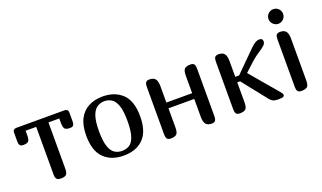

<svg xmlns="http://www.w3.org/2000/svg" viewBox="-70 -1112 2574 1533"><g transform="rotate(-20 1216.5 -345.5)"><path d="M299 -455V-65Q299 -22 284.5 -11Q270 0 242 0Q213 0 204 -12.5Q195 -25 195 -47V-455H105V-418Q105 -378 93 -366Q81 -354 50 -354Q28 -354 20.5 -365Q13 -376 13 -396V-471Q13 -488 22 -495Q31 -502 45 -502H451Q465 -502 474 -495Q483 -488 483 -471V-396Q483 -376 475.5 -365Q468 -354 446 -354Q415 -354 403 -366Q391 -378 391 -418V-455Z M775 0Q669 0 607.5 -61.5Q546 -123 546 -251Q546 -339 575 -394Q604 -449 655.5 -475.5Q707 -502 775 -502Q878 -502 941 -442Q1004 -382 1004 -251Q1004 -123 943 -61.5Q882 0 775 0ZM775 -40Q811 -40 838 -57Q865 -74 880.5 -120Q896 -166 896 -251Q896 -336 880 -381.5Q864 -427 836.5 -444.5Q809 -462 775 -462Q742 -462 714.5 -444.5Q687 -427 670.5 -381.5Q654 -336 654 -251Q654 -167 669.5 -121Q685 -75 712.5 -57.5Q740 -40 775 -40Z M1561 -47Q1561 -25 1553 -12.5Q1545 0 1521 0Q1488 0 1472.5 -18.5Q1457 -37 1457 -82V-233H1238V-71Q1238 -26 1222.5 -13Q1207 0 1174 0Q1150 0 1142 -12.5Q1134 -25 1134 -47V-455Q1134 -478 1142 -490Q1150 -502 1174 -502Q1207 -502 1222.5 -483.5Q1238 -465 1238 -420V-282H1457V-430Q1457 -475 1472.5 -488.5Q1488 -502 1521 -502Q1545 -502 1553 -490Q1561 -478 1561 -455Z M1825 -287H1858L2033 -461Q2056 -483 2072.5 -492.5Q2089 -502 2107 -502Q2122 -502 2128.5 -495Q2135 -488 2135 -477Q2135 -457 2117.5 -441.5Q2100 -426 2071 -407.5Q2042 -389 2008 -360Q1985 -340 1965.5 -321.5Q1946 -303 1924 -283L2121 -51Q2129 -41 2134 -33.5Q2139 -26 2139 -19Q2139 -12 2131.5 -6Q2124 0 2091 0Q2055 0 2040.5 -8.5Q2026 -17 2015 -31L1849 -240H1825V-71Q1825 -26 1809.5 -13Q1794 0 1761 0Q1737 0 1729 -12.5Q1721 -25 1721 -47V-455Q1721 -478 1729 -490Q1737 -502 1761 -502Q1794 -502 1809.5 -483.5Q1825 -465 1825 -420Z M2232 -629Q2232 -655 2250.5 -673Q2269 -691 2294 -691Q2320 -691 2338 -673Q2356 -655 2356 -629Q2356 -604 2338 -585.5Q2320 -567 2294 -567Q2269 -567 2250.5 -585.5Q2232 -604 2232 -629ZM2348 -68Q2348 -23 2332.5 -11.5Q2317 0 2284 0Q2260 0 2252 -12.5Q2244 -25 2244 -47V-455Q2244 -478 2252 -490Q2260 -502 2284 -502Q2317 -502 2332.5 -483.5Q2348 -465 2348 -420Z"/></g></svg>

Font: Marmelad
Style: Regular
Weight: 400
Designer: Manvel Shmavonyan
Foundry: Cyreal
Version: Version 1.110; ttfautohint (v1.8.4.7-5d5b)